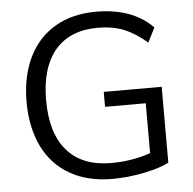

<svg xmlns="http://www.w3.org/2000/svg" viewBox="-52 -772 835 832"><g transform="rotate(-5 365.5 -356.0)"><path d="M651 -371V-41Q630 -30 602.5 -21.5Q575 -13 541 -6Q471 8 403 8Q297 8 220 -36Q143 -80 103 -161Q62 -245 62 -357Q62 -468 103 -552Q144 -634 219 -677Q293 -720 397 -720Q473 -720 535 -698Q597 -676 642 -630L610 -567Q584 -589 559 -605Q534 -621 509 -631Q461 -650 397 -650Q277 -650 212 -575Q147 -498 147 -357Q147 -212 213 -137Q279 -61 405 -61Q495 -61 576 -89V-306H399V-371Z"/></g></svg>

Font: PRinguin Sans
Style: Regular
Weight: 400
Designer: Vernon Adams
Foundry: Vernon Adams
Version: ""